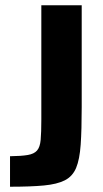

<svg xmlns="http://www.w3.org/2000/svg" viewBox="-20 -708 389 728"><path d="M18 0V-115.6Q61.2 -116.2 85.2 -120.3Q109.2 -124.4 120.4 -137.2Q131.7 -150 134.2 -177.8Q136.7 -205.7 136.7 -254.2V-688H289.8V-302Q289.8 -215.3 285.9 -159.4Q282 -103.5 268.6 -71.3Q255.1 -39.2 225.8 -24.3Q196.4 -9.4 146.3 -4.7Q96.2 0 18 0Z"/></svg>

Font: Saira Thin SemiCondensed
Style: Regular
Weight: 100
Width: 4
Version: Version 1.101